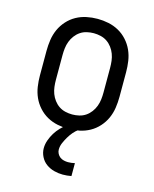

<svg xmlns="http://www.w3.org/2000/svg" viewBox="-113 -604 726 904"><g transform="rotate(15 250.0 -152.5)"><path d="M250 8Q223 8 196.5 2.5Q170 -3 146.5 -16Q123 -29 104.5 -49.5Q86 -70 75 -94.5Q64 -119 60 -146Q56 -173 56 -200V-320Q56 -347 60 -374Q64 -401 75 -425.5Q86 -450 104.5 -470.5Q123 -491 146.5 -504Q170 -517 196.5 -522.5Q223 -528 250 -528Q277 -528 303.5 -522.5Q330 -517 353.5 -504Q377 -491 395.5 -470.5Q414 -450 425 -425.5Q436 -401 440 -374Q444 -347 444 -320V-200Q444 -173 440 -146Q436 -119 425 -94.5Q414 -70 395.5 -49.5Q377 -29 353.5 -16Q330 -3 303.5 2.5Q277 8 250 8ZM250 -62Q267 -62 284 -66Q301 -70 315 -79.5Q329 -89 339.5 -103Q350 -117 356 -133Q362 -149 364 -166Q366 -183 366 -200V-320Q366 -337 364 -354Q362 -371 356 -387Q350 -403 339.5 -417Q329 -431 315 -440.5Q301 -450 284 -454Q267 -458 250 -458Q233 -458 216 -454Q199 -450 185 -440.5Q171 -431 160.5 -417Q150 -403 144 -387Q138 -371 136 -354Q134 -337 134 -320V-200Q134 -183 136 -166Q138 -149 144 -133Q150 -117 160.5 -103Q171 -89 185 -79.5Q199 -70 216 -66Q233 -62 250 -62ZM280 223Q259 223 238 217.5Q217 212 199.5 199.5Q182 187 172 167Q162 147 162 126Q162 106 169 86.5Q176 67 186.5 50Q197 33 211 18.5Q225 4 242 -8H299V0Q285 10 274 23Q263 36 254.5 50.5Q246 65 239 81Q232 97 232 114Q232 124 237 133.5Q242 143 250 149Q258 155 268.5 157.5Q279 160 289 160Q297 160 305.5 159Q314 158 322 156V219Q311 221 301 222Q291 223 280 223Z"/></g></svg>

Font: Moesevka
Style: Regular
Weight: 400
Monospace: yes
Designer: Belleve Invis
Foundry: Belleve Invis
Version: Version 32.5.0; ttfautohint (v1.8.4)